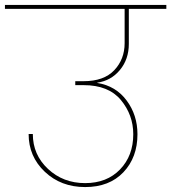

<svg xmlns="http://www.w3.org/2000/svg" viewBox="-55 -760 694 778"><path d="M-35 -724V-740H619V-724H467V-582Q467 -520 431 -476.5Q395 -433 339 -425V-424Q414 -412 458 -353Q502 -294 502 -216Q502 -122 445 -62Q388 -2 290 -2Q192 -2 126.5 -64Q61 -126 61 -217H78Q78 -133 139.5 -75.5Q201 -18 290 -18Q378 -18 431.5 -73.5Q485 -129 485 -216Q485 -294 435 -354.5Q385 -415 284 -415H250V-431H284Q366 -431 408 -475.5Q450 -520 450 -585V-724Z"/></svg>

Font: Poppins Thin
Style: Regular
Weight: 250
Designer: Ninad Kale (Devanagari), Jonny Pinhorn (Latin)
Foundry: Indian Type Foundry
Version: Version 3.200;PS 1.000;hotconv 16.6.54;makeotf.lib2.5.65590